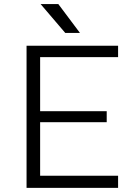

<svg xmlns="http://www.w3.org/2000/svg" viewBox="-20 -912 648 932"><path d="M296.9 -752 177.2 -892.1H263.2L368.2 -752ZM108.9 0V-689.9H553.2V-634.8H174.8V-372.1H498V-318.8H174.8V-59.1H553.2V0Z"/></svg>

Font: HK Grotesk Light
Style: Regular
Weight: 300
Designer: Alfredo Marco Pradil and Stefan Peev
Foundry: Hanken Design Co.
Version: Version 1.045;PS 001.045;hotconv 1.0.88;makeotf.lib2.5.64775